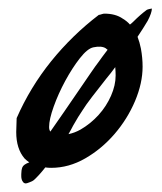

<svg xmlns="http://www.w3.org/2000/svg" viewBox="-20 -388 375 445"><path d="M29.3 15.6Q29.3 6.8 31.7 0Q34.2 -6.8 47.9 -11.7Q42 -15.6 37.1 -20.5Q17.6 -43 17.6 -82Q17.6 -85.9 18.1 -98.1Q18.6 -110.4 18.6 -114.3Q49.8 -185.5 98.6 -246.1Q147.5 -306.6 209 -353.5Q210.9 -353.5 215.3 -355Q219.7 -356.4 221.7 -356.4Q248 -356.4 264.6 -344.7Q274.4 -338.9 281.2 -331.1Q285.2 -334 289.1 -337.9Q305.7 -354.5 320.3 -365.2Q322.3 -366.2 326.7 -367.2Q331.1 -368.2 332 -368.2Q332 -358.4 322.3 -339.8Q312.5 -323.2 298.8 -302.7Q303.7 -290 306.6 -275.4Q310.5 -253.9 310.5 -233.4Q310.5 -195.3 293 -153.8Q275.4 -112.3 245.6 -77.6Q215.8 -43 177.7 -21Q139.6 1 98.6 1Q90.8 1 85 0Q71.3 17.6 58.6 29.3Q56.6 31.2 49.3 34.2Q42 37.1 40 37.1Q36.1 37.1 33.7 34.2Q31.2 31.2 30.3 27.8Q29.3 24.4 29.3 20.5ZM93.8 -93.8Q93.8 -86.9 96.7 -83Q111.3 -104.5 127.9 -127.9Q145.5 -153.3 161.1 -176.3Q176.8 -199.2 189.5 -217.8Q202.1 -236.3 209 -245.1Q215.8 -254.9 228.5 -271.5L229.5 -272.5Q227.5 -274.4 224.6 -276.4Q214.8 -282.2 196.3 -278.3Q182.6 -275.4 165 -252.9Q147.5 -230.5 131.3 -200.7Q115.2 -170.9 104.5 -141.1Q93.8 -111.3 93.8 -93.8ZM167 -87.9Q190.4 -101.6 208.5 -121.6Q226.6 -141.6 237.3 -166Q248 -190.4 248 -212.9Q248 -221.7 247.1 -232.4Q237.3 -218.8 226.6 -206.1Q209 -183.6 193.8 -164.1Q178.7 -144.5 170.9 -131.8Q162.1 -119.1 149.4 -96.7Q144.5 -86.9 138.7 -77.1Q153.3 -80.1 167 -87.9Z"/></svg>

Font: La Belle Aurore
Style: Regular
Weight: 400
Version: Version 1.001 2001